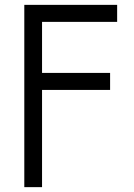

<svg xmlns="http://www.w3.org/2000/svg" viewBox="-20 -770 552 790"><path d="M462 -680H153V-470H433V-400H153V0H80V-750H462Z"/></svg>

Font: HansKendrickRegular
Style: Regular
Weight: 400
Designer: Alfredo Marco Pradil
Foundry: Hanken Studio
Version: Version 1.000;PS 001.001;hotconv 1.0.56